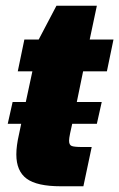

<svg xmlns="http://www.w3.org/2000/svg" viewBox="-20 -650 416 670"><path d="M270 -401 248 -294H335L318 -218H232L230 -209Q228 -201 224.5 -184Q221 -167 221 -159Q221 -144 230.5 -140.5Q240 -137 267 -137H300L271 0H192Q109 0 73 -26.5Q37 -53 37 -111Q37 -141 46 -180L54 -218H7L24 -294H70L93 -401H42L65 -512H115L177 -630H318L293 -512H376L353 -401Z"/></svg>

Font: Decalotype Black Italic
Style: Regular
Weight: 900
Italic angle: -12°
Designer: Alfredo Marco Pradil
Foundry: Alfredo Marco Pradil
Version: Version 1.0